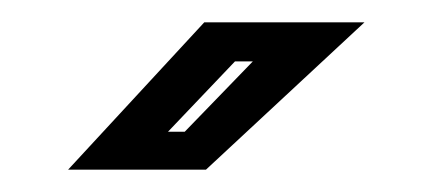

<svg xmlns="http://www.w3.org/2000/svg" viewBox="-20 -708 384 172"><path d="M41 -556 163 -688H306.5L164.5 -556ZM130.5 -590H145.5L206.5 -653H190.5Z"/></svg>

Font: Tourney Thin
Style: Regular
Weight: 100
Designer: Tyler Finck
Foundry: Etcetera Type Co
Version: Version 1.015